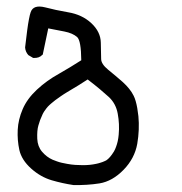

<svg xmlns="http://www.w3.org/2000/svg" viewBox="-20 -436 540 571"><path d="M198.2 114.3Q165.5 109.4 133.8 100.1Q100.6 90.3 72.8 65.4Q44.4 40 37.6 10.3Q31.2 -19 32.7 -49.8Q34.2 -80.6 47.4 -111.3Q60.5 -142.1 89.8 -169.4Q118.7 -196.3 154.8 -216.3Q189 -235.8 221.7 -256.8Q221.2 -314.9 209.5 -325.7Q196.3 -337.4 171.4 -342.3Q147.5 -347.2 123.5 -351.6L107.4 -274.9L106.9 -273.4L105.5 -272.5Q96.2 -262.7 79.6 -263.7H78.1L77.1 -264.6L65.4 -271.5L64.5 -272L64 -272.5Q60.1 -276.9 57.6 -282.5Q55.2 -288.1 54.7 -294.4V-294.9V-295.4Q58.1 -324.7 60.8 -345.2Q63.5 -365.7 66.2 -379.4Q68.8 -393.1 71.3 -399.9Q79.1 -422.9 114.3 -414.1Q144 -406.2 183.1 -399.4Q203.6 -396 220.7 -387.9Q237.8 -379.9 251.5 -367.2Q279.3 -341.3 279.8 -309.1Q280.3 -279.3 280.8 -260.7Q280.8 -253.4 285.9 -245.4Q291 -237.3 301.8 -228.5Q324.2 -210.4 345.2 -191.9Q356 -182.1 364 -172.1Q372.1 -162.1 377.4 -151.4Q380.9 -144.5 383.5 -135.3Q386.2 -126 388.2 -114.7Q390.1 -103.5 391.6 -90.3Q392.6 -80.6 392.8 -70.3Q393.1 -60.1 392.6 -49.8Q392.1 -39.6 391.1 -29.3Q390.1 -19 388.2 -8.3Q380.4 35.2 347.7 68.8Q314.5 103 275.9 109.4Q238.8 115.2 199.2 114.3H198.7ZM295.9 41Q307.1 33.7 318.8 14.6Q320.8 11.2 322.3 7.8Q323.7 4.4 325.2 0.5Q326.7 -3.4 327.9 -7.6Q329.1 -11.7 330.1 -16.1Q331.1 -20.5 331.8 -25.4Q332.5 -30.3 333 -35.6Q335.9 -66.9 330.1 -98.1Q324.7 -127.9 303.7 -147.5Q293 -157.2 277.1 -170.7Q261.2 -184.1 240.7 -199.7Q214.8 -182.6 188 -167Q183.1 -164.1 178.7 -161.4Q174.3 -158.7 169.7 -155.8Q165 -152.8 160.9 -149.9Q156.7 -147 152.6 -144Q148.4 -141.1 144.5 -138.2Q140.6 -135.3 137.2 -132.3Q134.3 -129.9 131.6 -127.7Q128.9 -125.5 126.7 -123.3Q124.5 -121.1 122.3 -118.9Q120.1 -116.7 118.4 -114.3Q116.7 -111.8 115 -109.6Q113.3 -107.4 111.8 -105.2Q110.4 -103 109.1 -100.8Q107.9 -98.6 106.9 -96.7Q98.1 -78.1 94.2 -63Q89.8 -48.3 90.8 -23.4Q91.8 -0.5 105 15.1Q118.7 31.2 136.7 39.1Q142.6 41.5 149.4 43.9Q156.2 46.4 163.8 48.1Q171.4 49.8 179.7 51.3Q192.4 53.7 203.9 54.4Q215.3 55.2 226.3 55.2Q237.3 55.2 247.1 54.2Q256.8 53.2 265.6 51.3Q269 50.8 272.2 49.8Q275.4 48.8 278.6 47.9Q281.7 46.9 284.7 45.9Q287.6 44.9 290.5 43.5Q293.5 42 295.9 41Z"/></svg>

Font: NaikaiFont
Style: SemiBold
Weight: 600
Version: Version 1.89